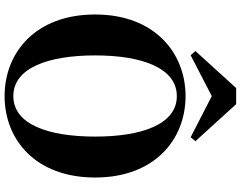

<svg xmlns="http://www.w3.org/2000/svg" viewBox="-126 -901 1047 835"><g transform="rotate(90 397.5 -483.5)"><path d="M398 20C587 20 752 -114 752 -374C752 -633 586 -767 398 -767C210 -767 43 -632 43 -374C43 -113 210 20 398 20ZM398 -18C276 -18 221 -168 221 -374C221 -578 276 -729 398 -729C520 -729 574 -578 574 -374C574 -168 520 -18 398 -18ZM433 -987H363L202 -810L220 -789L398 -881L577 -789L594 -810Z"/></g></svg>

Font: Source Han Serif KR Heavy
Style: Regular
Weight: 900
Designer: Ryoko NISHIZUKA 西塚涼子 (kana & ideographs); Frank Grießhammer (Latin, Greek & Cyrillic); Wenlong ZHANG 张文龙 (bopomofo); San
Foundry: Adobe
Version: Version 2.001;hotconv 1.1.0;makeotfexe 2.6.0